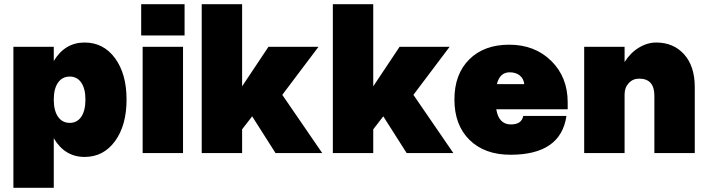

<svg xmlns="http://www.w3.org/2000/svg" viewBox="-20 -720 3329 903"><path d="M43 -500H232.9V-433.1Q285.2 -520 377.9 -520Q466.8 -520 521 -446.3Q575.2 -372.6 575.2 -252Q575.2 -130.4 521 -56.2Q466.8 18.1 377.9 18.1Q284.7 18.1 232.9 -69.8V163.1H43ZM381.8 -252Q381.8 -302.7 362.3 -331.3Q342.8 -359.9 308.1 -359.9Q272.9 -359.9 252.9 -331.3Q232.9 -302.7 232.9 -252Q232.9 -199.7 252.9 -170.9Q272.9 -142.1 308.1 -142.1Q342.8 -142.1 362.3 -170.9Q381.8 -199.7 381.8 -252Z M644 -700.2H848.1V-553.2H644ZM650.9 -500H840.8V0H650.9Z M1242.7 -500H1478L1307.6 -273.9L1495.6 0H1275.9L1166 -172.9L1118.7 -111.8V0H928.7V-700.2H1118.7V-314Z M1859.4 -500H2094.7L1924.3 -273.9L2112.3 0H1892.6L1782.7 -172.9L1735.4 -111.8V0H1545.4V-700.2H1735.4V-314Z M2117.2 -252Q2117.2 -371.1 2186.8 -440.4Q2256.3 -509.8 2375 -509.8Q2495.1 -509.8 2572.5 -433.6Q2649.9 -357.4 2649.9 -238.8V-206.1H2314Q2325.7 -134.8 2382.8 -134.8Q2433.6 -134.8 2440.9 -174.8H2644Q2617.7 7.8 2380.9 7.8Q2259.3 7.8 2188.2 -62Q2117.2 -131.8 2117.2 -252ZM2377 -379.9Q2330.6 -379.9 2316.9 -324.2H2445.8Q2442.9 -350.1 2424.6 -365Q2406.2 -379.9 2377 -379.9Z M3057.6 -270Q3057.6 -350.1 2985.8 -350.1Q2956.5 -350.1 2937 -329.1Q2917.5 -308.1 2917.5 -275.9V0H2727.5V-500H2917.5V-428.2Q2944.8 -471.7 2984.6 -495.8Q3024.4 -520 3066.4 -520Q3147.5 -520 3197.5 -464.4Q3247.6 -408.7 3247.6 -310.1V0H3057.6Z"/></svg>

Font: Overused Grotesk Black
Style: Regular
Weight: 900
Version: Version 0.002